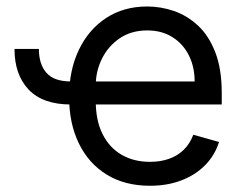

<svg xmlns="http://www.w3.org/2000/svg" viewBox="-20 -573 769 604"><path d="M102.3 -419Q102.3 -371.1 126.1 -343.9Q149.9 -316.8 203.1 -316.8V-244.3Q114.7 -244.3 70.1 -291.2Q25.6 -338.1 25.6 -419ZM197.4 -268.5Q197.4 -352.3 228.2 -416.4Q258.9 -480.5 314.1 -516.5Q369.3 -552.6 443.2 -552.6Q485.8 -552.6 527.3 -538.4Q568.9 -524.1 603 -492.4Q637.1 -460.6 657.3 -408.4Q677.6 -356.2 677.6 -279.8V-244.3H257.1V-316.8H592.3Q592.3 -362.9 574 -399.1Q555.8 -435.4 522.2 -456.3Q488.6 -477.3 443.2 -477.3Q393.1 -477.3 356.7 -452.6Q320.3 -427.9 300.8 -388.5Q281.2 -349.1 281.2 -304V-255.7Q281.2 -193.9 302.7 -151.1Q324.2 -108.3 362.6 -86.1Q400.9 -63.9 451.7 -63.9Q484.7 -63.9 511.5 -73.3Q538.4 -82.7 557.9 -101.7Q577.4 -120.7 588.1 -149.1L669 -126.4Q656.2 -85.2 626.1 -54.2Q595.9 -23.1 551.5 -5.9Q507.1 11.4 451.7 11.4Q372.9 11.4 315.9 -23.6Q258.9 -58.6 228.2 -121.6Q197.4 -184.7 197.4 -268.5Z"/></svg>

Font: DeltaSans
Style: Regular
Weight: 400
Designer: Rasmus Andersson
Foundry: rsms
Version: Version 3.012